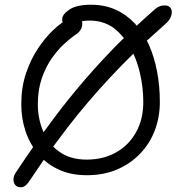

<svg xmlns="http://www.w3.org/2000/svg" viewBox="-20 -731 766 812"><path d="M69 61Q53 61 45 52Q37 43 37 28.5Q37 14 46 0Q83 -56 120 -109Q100 -140 88 -176Q70 -230 70 -290Q70 -362 90 -421Q110 -480 140 -525Q170 -570 202 -601Q225 -623 245 -637Q243 -642 243 -650Q243 -670 273.5 -690.5Q304 -711 365 -711Q422 -711 468 -690.5Q514 -670 550 -632Q554 -627 558 -622Q590 -652 624 -682Q640 -697 651 -702.5Q662 -708 677 -708Q691 -708 698.5 -700.5Q706 -693 706.5 -681Q707 -669 700.5 -655.5Q694 -642 680 -630Q639 -594 601 -559Q605 -551 609 -543Q632 -492 644 -430Q656 -368 656 -300Q656 -235 634.5 -179Q613 -123 572 -80.5Q531 -38 474.5 -14Q418 10 347 10Q279 10 228 -14Q193 -30 165 -55Q134 -10 104 35Q87 61 69 61ZM544 -504Q495 -456 451 -409Q349 -300 265 -191Q235 -151 205 -111Q217 -99 230 -90Q276 -56 347 -56Q416 -56 470 -86Q524 -116 555 -171Q586 -226 586 -300Q586 -360 572 -421Q562 -466 544 -504ZM164 -172Q168 -177 172 -182Q235 -270 305 -354Q375 -438 454 -520Q478 -545 504 -570Q484 -595 459 -614Q416 -644 359 -644Q340 -644 326 -641Q328 -637 328 -633Q329 -620 322 -607Q315 -594 299 -584Q277 -569 250 -544Q223 -519 198 -483Q173 -447 156.5 -399Q140 -351 140 -290Q140 -230 162 -177Q163 -174 164 -172Z"/></svg>

Font: Shantell Sans Light Light
Style: Regular
Weight: 300
Version: Version 1.008;[ac192a2d6]